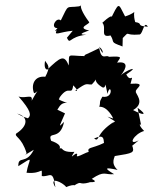

<svg xmlns="http://www.w3.org/2000/svg" viewBox="-20 -766 650 818"><path d="M78 -269 53 -282C101 -270 101 -230 49 -197C40 -183 72 -183 93 -114C94 -106 53 -87 124 -128C91 -62 57 -106 58 -58C132 -105 102 -89 93 -30C165 -23 158 -62 158 -16C192 -10 205 -48 216 32C185 -18 248 11 262 31C280 23 296 21 296 24C334 1 310 25 362 11C348 8 410 16 371 -4C427 -41 424 -20 466 -24C428 -47 420 -56 481 -42C447 -73 473 -101 468 -101C549 -114 555 -114 542 -149C505 -112 571 -168 571 -168C521 -142 551 -196 594 -208C562 -240 581 -245 583 -224L566 -307C612 -273 590 -274 547 -297C603 -329 553 -370 559 -376C554 -388 611 -415 536 -409C551 -463 538 -409 518 -449C585 -493 512 -465 494 -444C524 -481 524 -506 479 -499C490 -520 511 -528 444 -524C432 -536 410 -502 402 -568C424 -518 421 -552 407 -563C346 -532 336 -533 341 -527C264 -528 275 -543 273 -487C253 -535 238 -523 181 -469C201 -477 162 -450 172 -507C185 -488 196 -482 173 -439C127 -444 111 -405 125 -369C143 -371 160 -417 115 -337C121 -369 89 -344 59 -355C113 -293 114 -275 99 -262ZM438 -269 470 -249C455 -239 419 -201 467 -248C384 -196 406 -158 381 -176C423 -195 421 -175 423 -157C368 -130 346 -142 361 -112C374 -138 295 -81 309 -107C307 -126 268 -73 297 -119C216 -114 268 -162 203 -110C264 -137 225 -157 198 -166C180 -212 236 -163 253 -247C226 -219 233 -227 257 -283L207 -307C226 -263 223 -335 266 -327C213 -347 236 -342 234 -351C277 -411 284 -349 293 -407C269 -419 329 -374 300 -379C354 -418 345 -405 371 -406C409 -445 363 -426 416 -394C437 -385 422 -440 438 -366C450 -420 470 -345 416 -354C400 -327 410 -334 403 -311C437 -314 462 -264 462 -261ZM265 -605C281 -573 272 -610 348 -618C296 -617 360 -636 360 -636C301 -648 370 -665 359 -673C295 -760 345 -749 317 -739C259 -731 275 -752 239 -679C220 -696 192 -646 225 -646C210 -632 216 -630 222 -638C208 -610 233 -630 290 -635ZM503 -604C537 -638 504 -613 575 -619C590 -623 593 -681 610 -652C555 -656 594 -666 556 -672C539 -734 577 -716 513 -696C482 -754 490 -763 447 -676C473 -716 436 -688 416 -669C436 -648 403 -603 451 -615C471 -583 445 -589 502 -568Z"/></svg>

Font: Asimov Aggro
Style: It
Weight: 500
Designer: Google
Version: Version 2.000980; 2014